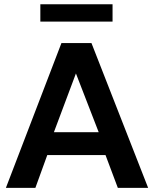

<svg xmlns="http://www.w3.org/2000/svg" viewBox="-20 -908 744 928"><path d="M8.5 0 277 -700H422L696 0H549.5L490 -158.5H208.5L151 0ZM240.5 -269H457L347 -553ZM175 -803.5V-887.5H524V-803.5Z"/></svg>

Font: Geologica Roman Medium
Style: Regular
Weight: 500
Designer: Sindre Bremnes, Frode Helland
Foundry: Monokrom Skriftforlag AS
Version: Version 1.010;gftools[0.9.28]